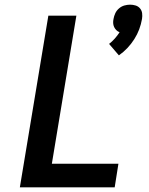

<svg xmlns="http://www.w3.org/2000/svg" viewBox="-20 -802 640 822"><path d="M489 -565 447 -614Q460 -624 471.5 -637Q483 -650 492 -664Q484 -667 478 -673Q472 -679 468.5 -686.5Q465 -694 464.5 -703Q464 -712 466 -721Q468 -733 473.5 -745Q479 -757 489.5 -766Q500 -775 512.5 -778.5Q525 -782 537 -782Q549 -782 560.5 -778.5Q572 -775 579.5 -766Q587 -757 588.5 -745Q590 -733 588 -721Q584 -698 576 -676.5Q568 -655 555 -634.5Q542 -614 525.5 -596.5Q509 -579 489 -565ZM65 0 187 -735H307L202 -101H487L471 0Z"/></svg>

Font: Iosevka Curly Extended
Style: Bold Italic
Weight: 700
Width: 7
Italic angle: -9°
Monospace: yes
Designer: Belleve Invis
Foundry: Belleve Invis
Version: Version 11.1.0; ttfautohint (v1.8.3)